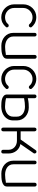

<svg xmlns="http://www.w3.org/2000/svg" viewBox="1190 -1785 595 3015"><g transform="rotate(90 1487.5 -277.5)"><path d="M360 -108Q367 -117 381 -117Q395 -117 402.5 -108Q410 -99 410 -88Q410 -78 401 -70Q372 -36 335 -18Q298 0 250 0Q209 0 172 -16Q135 -32 107.5 -59.5Q80 -87 64 -123.5Q48 -160 48 -202V-346Q48 -389 64 -426Q80 -463 107 -490.5Q134 -518 170.5 -534Q207 -550 248 -550Q281 -550 307 -542Q333 -534 351.5 -523Q370 -512 382.5 -500Q395 -488 402 -480Q410 -473 410 -462Q410 -451 402 -442Q394 -433 381 -433Q367 -433 360 -442Q359 -443 357 -444.5Q355 -446 354 -447H355Q349 -454 340.5 -461.5Q332 -469 319.5 -475.5Q307 -482 290 -486.5Q273 -491 250 -491Q221 -491 195 -479.5Q169 -468 149 -448.5Q129 -429 117 -402.5Q105 -376 105 -346V-202Q105 -171 116.5 -145Q128 -119 148.5 -100Q169 -81 195.5 -70Q222 -59 252 -59Q281 -59 310.5 -70.5Q340 -82 360 -108Z M843 -527Q843 -539 851 -547Q859 -555 872 -555Q886 -555 894 -547Q902 -539 902 -527V-92Q902 -57 879.5 -38.5Q857 -20 825.5 -12Q794 -4 758.5 -2.5Q723 -1 698 -1Q657 -1 620.5 -14.5Q584 -28 556 -53Q528 -78 512 -112.5Q496 -147 496 -189V-524Q496 -538 503.5 -546Q511 -554 525 -554Q536 -554 544.5 -546Q553 -538 553 -524V-189Q553 -155 567.5 -130.5Q582 -106 605 -90.5Q628 -75 657 -67.5Q686 -60 716 -60Q744 -60 775 -63.5Q806 -67 826 -71Q828 -71 834.5 -71.5Q841 -72 843 -72Z M1328 -108Q1335 -117 1349 -117Q1363 -117 1370.5 -108Q1378 -99 1378 -88Q1378 -78 1369 -70Q1340 -36 1303 -18Q1266 0 1218 0Q1177 0 1140 -16Q1103 -32 1075.5 -59.5Q1048 -87 1032 -123.5Q1016 -160 1016 -202V-346Q1016 -389 1032 -426Q1048 -463 1075 -490.5Q1102 -518 1138.5 -534Q1175 -550 1216 -550Q1249 -550 1275 -542Q1301 -534 1319.5 -523Q1338 -512 1350.5 -500Q1363 -488 1370 -480Q1378 -473 1378 -462Q1378 -451 1370 -442Q1362 -433 1349 -433Q1335 -433 1328 -442Q1327 -443 1325 -444.5Q1323 -446 1322 -447H1323Q1317 -454 1308.5 -461.5Q1300 -469 1287.5 -475.5Q1275 -482 1258 -486.5Q1241 -491 1218 -491Q1189 -491 1163 -479.5Q1137 -468 1117 -448.5Q1097 -429 1085 -402.5Q1073 -376 1073 -346V-202Q1073 -171 1084.5 -145Q1096 -119 1116.5 -100Q1137 -81 1163.5 -70Q1190 -59 1220 -59Q1249 -59 1278.5 -70.5Q1308 -82 1328 -108Z M1871 -188Q1871 -142 1853 -107Q1835 -72 1804.5 -48Q1774 -24 1734.5 -12Q1695 0 1652 0Q1625 0 1592.5 -2Q1560 -4 1531.5 -13Q1503 -22 1483.5 -40.5Q1464 -59 1464 -92V-525Q1464 -536 1472.5 -544.5Q1481 -553 1493 -553Q1506 -553 1514 -544Q1522 -535 1522 -524V-417Q1573 -428 1609 -430Q1645 -432 1668 -432Q1708 -432 1745 -418.5Q1782 -405 1810 -380.5Q1838 -356 1854.5 -321.5Q1871 -287 1871 -245ZM1812 -244Q1812 -278 1798 -302.5Q1784 -327 1761.5 -342.5Q1739 -358 1710.5 -365Q1682 -372 1654 -372Q1625 -372 1591.5 -368.5Q1558 -365 1522 -358V-75Q1554 -67 1591.5 -63Q1629 -59 1658 -59Q1686 -59 1713.5 -67Q1741 -75 1763 -91Q1785 -107 1798.5 -131Q1812 -155 1812 -188Z M2042 -30Q2042 -16 2033.5 -8Q2025 0 2014 0Q2000 0 1992 -8Q1984 -16 1984 -30V-523Q1984 -535 1992 -544Q2000 -553 2014 -553Q2025 -553 2033.5 -544Q2042 -535 2042 -523V-304H2171L2337 -539Q2345 -553 2362 -553Q2376 -553 2383 -543Q2390 -533 2390 -523Q2390 -512 2385 -507L2242 -300Q2275 -295 2302.5 -278Q2330 -261 2349.5 -236.5Q2369 -212 2379.5 -181Q2390 -150 2390 -117V-30Q2390 -16 2382.5 -8Q2375 0 2361 0Q2348 0 2340 -8Q2332 -16 2332 -30V-117Q2332 -146 2320 -170Q2308 -194 2288.5 -211Q2269 -228 2243 -237Q2217 -246 2189 -246H2042Z M2850 -527Q2850 -539 2858 -547Q2866 -555 2879 -555Q2893 -555 2901 -547Q2909 -539 2909 -527V-92Q2909 -57 2886.5 -38.5Q2864 -20 2832.5 -12Q2801 -4 2765.5 -2.5Q2730 -1 2705 -1Q2664 -1 2627.5 -14.5Q2591 -28 2563 -53Q2535 -78 2519 -112.5Q2503 -147 2503 -189V-524Q2503 -538 2510.5 -546Q2518 -554 2532 -554Q2543 -554 2551.5 -546Q2560 -538 2560 -524V-189Q2560 -155 2574.5 -130.5Q2589 -106 2612 -90.5Q2635 -75 2664 -67.5Q2693 -60 2723 -60Q2751 -60 2782 -63.5Q2813 -67 2833 -71Q2835 -71 2841.5 -71.5Q2848 -72 2850 -72Z"/></g></svg>

Font: VDS
Style: Thin
Weight: 100
Width: 0
Designer: artmaker
Foundry: artmaker
Version: Version 1.000 2012 initial release